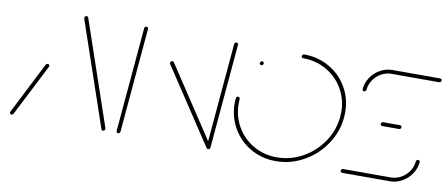

<svg xmlns="http://www.w3.org/2000/svg" viewBox="-53 -712 2106 905"><g transform="rotate(10 1000.0 -259.5)"><path d="M31.5 0Q27.8 0 25.4 -2.4Q23 -4.8 23 -8.5Q23 -10.4 24.1 -12.6L149.6 -259.6Q151.1 -261.9 153.7 -263.3Q156.3 -264.8 158.9 -264.8Q163 -264.8 165.2 -262Q167.4 -259.3 167 -255.6Q167 -253.3 166.3 -252.2L40.4 -5.2Q39.3 -3 36.7 -1.5Q34.1 0 31.5 0ZM479.3 -9.3Q478.9 -5.6 476.1 -2.8Q473.3 0 469.3 0Q463.7 0 461.1 -5.2L291.9 -501.1Q290 -508.1 290 -509.3Q290.7 -513.3 293.5 -515.9Q296.3 -518.5 300 -518.5Q302.6 -518.5 305 -517Q307.4 -515.6 308.1 -513.3L477.4 -17.4Q479.3 -11.9 479.3 -9.3Z M541.5 -0.4Q537.8 -0.4 535.2 -3Q532.6 -5.6 533 -9.6L576.7 -509.3Q577 -513 580 -515.7Q583 -518.5 586.7 -518.5Q590.4 -518.5 593 -515.7Q595.6 -513 595.2 -509.3L551.5 -9.6Q551.1 -5.9 548.3 -3.1Q545.6 -0.4 541.5 -0.4ZM724.8 -370.4Q725.6 -374.4 728.5 -377Q731.5 -379.6 735.2 -379.6Q739.3 -379.6 742.2 -375.9L980.7 -15.2L964.8 -4.1L726.3 -364.8Q724.8 -367.8 724.8 -370.4ZM972.2 -0.4Q968.5 -0.4 965.9 -3Q963.3 -5.6 963.7 -9.6L1007.4 -509.3Q1007.8 -513 1010.7 -515.7Q1013.7 -518.5 1017.4 -518.5Q1021.1 -518.5 1023.7 -515.7Q1026.3 -513 1025.9 -509.3L982.2 -9.6Q981.9 -5.9 979.1 -3.1Q976.3 -0.4 972.2 -0.4Z M1142.2 -441.5Q1142.2 -445.9 1145.2 -449.1Q1148.1 -452.2 1152.2 -452.2Q1155.9 -452.2 1158.3 -449.8Q1160.7 -447.4 1160.7 -443.7Q1160.7 -439.6 1157.6 -436.7Q1154.4 -433.7 1150.4 -433.7Q1146.7 -433.7 1144.4 -435.9Q1142.2 -438.1 1142.2 -441.5ZM1331.1 -508.5Q1331.1 -512.6 1334.1 -515.6Q1337 -518.5 1341.1 -518.5Q1407.8 -518.5 1462.2 -487.2Q1516.7 -455.9 1547.8 -401.9Q1578.9 -347.8 1578.9 -282.2Q1578.9 -271.1 1577.8 -259.3Q1571.5 -188.9 1531.5 -129.3Q1491.5 -69.6 1428.9 -34.8Q1366.3 0 1295.9 0Q1229.3 0 1174.8 -31.3Q1120.4 -62.6 1089.3 -116.7Q1058.1 -170.7 1058.1 -236.3Q1058.1 -247.8 1059.3 -259.3Q1059.6 -263 1062.4 -265.7Q1065.2 -268.5 1069.3 -268.5Q1073 -268.5 1075.6 -265.9Q1078.1 -263.3 1077.8 -259.3Q1077 -252.2 1077 -238.1Q1077 -177.4 1105.9 -127Q1134.8 -76.7 1185.2 -47.6Q1235.6 -18.5 1297.4 -18.5Q1363 -18.5 1421.1 -50.9Q1479.3 -83.3 1516.5 -138.5Q1553.7 -193.7 1559.3 -259.3Q1560.4 -270.4 1560.4 -280.7Q1560.4 -341.5 1531.3 -391.7Q1502.2 -441.9 1451.9 -470.9Q1401.5 -500 1339.6 -500Q1335.9 -500 1333.5 -502.4Q1331.1 -504.8 1331.1 -508.5Z M1956.7 -122.2Q1960.4 -122.2 1963 -119.6Q1965.6 -117 1965.2 -113Q1962.6 -82.2 1945 -56.3Q1927.4 -30.4 1900.2 -15.2Q1873 0 1842.2 0H1614.1Q1610.4 0 1608 -2.4Q1605.6 -4.8 1605.6 -8.5Q1605.6 -12.6 1608.5 -15.6Q1611.5 -18.5 1615.6 -18.5H1843.7Q1869.3 -18.5 1892.2 -31.3Q1915.2 -44.1 1929.8 -65.7Q1944.4 -87.4 1946.7 -113Q1947 -116.7 1949.8 -119.4Q1952.6 -122.2 1956.7 -122.2ZM1852.2 -260Q1852.2 -255.9 1849.3 -253Q1846.3 -250 1842.2 -250H1761.9Q1758.1 -250 1755.7 -252.4Q1753.3 -254.8 1753.3 -258.5Q1753.3 -262.6 1756.3 -265.6Q1759.3 -268.5 1763.3 -268.5H1843.7Q1847.4 -268.5 1849.8 -266.1Q1852.2 -263.7 1852.2 -260ZM1649.3 -396.3Q1645.6 -396.3 1643 -398.9Q1640.4 -401.5 1640.7 -405.6Q1643.3 -436.3 1660.7 -462.2Q1678.1 -488.1 1705.4 -503.3Q1732.6 -518.5 1763.3 -518.5H1991.9Q1995.2 -518.5 1997.8 -516.1Q2000.4 -513.7 2000.4 -510.4Q2000.4 -506.3 1997.4 -503.1Q1994.4 -500 1990.4 -500H1761.9Q1736.3 -500 1713.5 -487.2Q1690.7 -474.4 1676.1 -452.8Q1661.5 -431.1 1659.3 -405.6Q1658.9 -401.9 1656.1 -399.1Q1653.3 -396.3 1649.3 -396.3Z"/></g></svg>

Font: 26F Galaxy Sans Hairline
Style: Italic
Weight: 50
Italic angle: -5°
Designer: C₂₉H₂₅N₃O₅
Version: Version 1.200